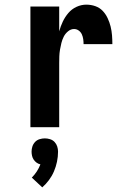

<svg xmlns="http://www.w3.org/2000/svg" viewBox="-20 -548 540 827"><path d="M111 0V-520H235V-413Q241 -435 250.5 -455Q260 -475 274.5 -492Q289 -509 309.5 -518.5Q330 -528 352 -528Q372 -528 390.5 -521.5Q409 -515 422 -501.5Q435 -488 443.5 -470Q452 -452 456.5 -433.5Q461 -415 462.5 -396Q464 -377 464 -358H340Q340 -368 338.5 -379Q337 -390 332.5 -400Q328 -410 319 -416.5Q310 -423 299 -423Q285 -423 273 -413Q261 -403 254.5 -390Q248 -377 244.5 -363Q241 -349 238.5 -334.5Q236 -320 235.5 -305Q235 -290 235 -276V0ZM162 259 117 217Q129 205 138.5 190.5Q148 176 154 160Q145 158 137.5 152.5Q130 147 125 139.5Q120 132 118 123Q116 114 116 105Q116 94 119.5 83Q123 72 131 63.5Q139 55 150.5 51.5Q162 48 173 48Q184 48 195.5 51.5Q207 55 215 63.5Q223 72 226.5 83Q230 94 230 105Q230 127 225.5 148.5Q221 170 212.5 190Q204 210 191 227.5Q178 245 162 259Z"/></svg>

Font: Iosevka Extrabold
Style: Regular
Weight: 800
Monospace: yes
Designer: Belleve Invis
Foundry: Belleve Invis
Version: Version 32.5.0; ttfautohint (v1.8.4)